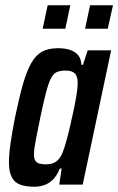

<svg xmlns="http://www.w3.org/2000/svg" viewBox="-20 -701 449 729"><path d="M111 8Q78 8 56.5 0Q35 -8 24.5 -28.5Q14 -49 14 -85Q14 -115 20 -157Q26 -199 37 -255Q53 -332 67.5 -382.5Q82 -433 99.5 -463Q117 -493 141 -505.5Q165 -518 199 -518Q228 -518 247.5 -511Q267 -504 277.5 -490.5Q288 -477 289 -455H295L313 -510H402L294 0H205L214 -61H207Q196 -33 180 -18Q164 -3 146 2.5Q128 8 111 8ZM154 -77Q171 -77 183 -82Q195 -87 204.5 -98.5Q214 -110 221 -131Q226 -144 233 -169.5Q240 -195 247 -225.5Q254 -256 260.5 -287Q267 -318 271 -344Q275 -370 275 -385Q275 -412 264 -422.5Q253 -433 229 -433Q210 -433 197 -428Q184 -423 174.5 -405.5Q165 -388 155.5 -352.5Q146 -317 133 -255Q122 -200 115.5 -167Q109 -134 109 -116Q109 -99 114 -91Q119 -83 129 -80Q139 -77 154 -77ZM303 -592 322 -681H409L389 -592ZM142 -592 161 -681H247L228 -592Z"/></svg>

Font: Saira ExtraCondensed SemiBold
Style: Italic
Weight: 600
Width: 2
Italic angle: -12°
Designer: Hector Gatti with collaboration of the Omnibus-Type team
Foundry: Omnibus-Type
Version: Version 1.101